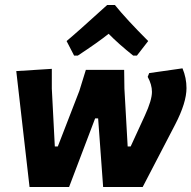

<svg xmlns="http://www.w3.org/2000/svg" viewBox="-20 -747 765 767"><path d="M276 -525 246 -583Q287 -617 408 -727H439Q485 -670 572 -583L527 -525H512Q453 -572 414 -612Q373 -579 291 -525ZM680 -250 550 0H392L372 -274H360L256 0H98L45 -463L187 -472V-393L199 -162H211L297 -384L323 -468H476L477 -393L490 -162H502L559 -286Q587 -347 587 -380Q587 -409 570 -440L576 -455L709 -474Q725 -436 725 -395Q725 -337 680 -250Z"/></svg>

Font: Alegreya Sans SC ExtraBold
Style: Italic
Weight: 800
Italic angle: -7°
Designer: Juan Pablo del Peral
Foundry: Huerta Tipografica
Version: Version 2.007